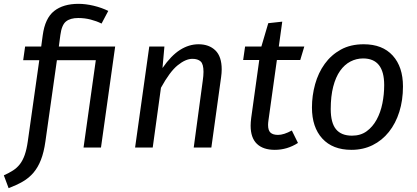

<svg xmlns="http://www.w3.org/2000/svg" viewBox="-82 -770 2178 1002"><path d="M123 -456H39L49 -527H133L141 -586Q153 -675 200.5 -712.5Q248 -750 328 -750Q346 -750 366 -747.5Q386 -745 407 -740Q428 -735 447.5 -728Q467 -721 483 -713L448 -647Q422 -660 391 -668Q360 -676 326 -676Q285 -676 262.5 -658Q240 -640 233 -587L225 -527H519L445 0H354L418 -456H215L155 -32Q147 25 131.5 64.5Q116 104 92.5 131.5Q69 159 37 177.5Q5 196 -37 212L-62 145Q-35 133 -14 119.5Q7 106 22 86.5Q37 67 47 38.5Q57 10 63 -32Z M715 0H623L697 -527H776L766 -415Q811 -480 857.5 -509.5Q904 -539 954 -539Q1009 -539 1042 -507Q1075 -475 1075 -408Q1075 -389 1072 -368L1021 0H929L976 -348Q978 -362 979 -373.5Q980 -385 980 -395Q980 -436 965 -449.5Q950 -463 922 -463Q887 -463 845.5 -429.5Q804 -396 758 -312Z M1473 -24Q1417 12 1352 12Q1291 12 1258.5 -19.5Q1226 -51 1226 -114Q1226 -132 1229 -155L1271 -457H1187L1197 -527H1282L1318 -649L1391 -657L1373 -527H1506L1485 -457H1363L1319 -142Q1318 -135 1317.5 -129Q1317 -123 1317 -118Q1317 -89 1330 -77.5Q1343 -66 1369 -66Q1399 -66 1441 -89Z M1755 -62Q1800 -62 1831.5 -85Q1863 -108 1883.5 -145.5Q1904 -183 1913.5 -230Q1923 -277 1923 -326Q1923 -465 1813 -465Q1778 -465 1747 -449Q1716 -433 1693 -400.5Q1670 -368 1657 -318Q1644 -268 1644 -201Q1644 -129 1671.5 -95.5Q1699 -62 1755 -62ZM1546 -209Q1546 -271 1562.5 -330.5Q1579 -390 1612.5 -436.5Q1646 -483 1696.5 -511Q1747 -539 1816 -539Q1914 -539 1967.5 -480Q2021 -421 2021 -319Q2021 -247 2002 -186.5Q1983 -126 1947.5 -81.5Q1912 -37 1862.5 -12.5Q1813 12 1752 12Q1654 12 1600 -47Q1546 -106 1546 -209Z"/></svg>

Font: Yekcdsyqcyvpieeyorgstswgcgt
Style: Regular
Weight: 400
Italic angle: -8°
Designer: Carrois Corporate & Edenspiekermann
Foundry: Carrois Corporate GbR & Edenspiekermann AG
Version: Version 2.001